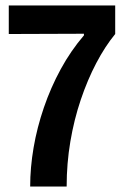

<svg xmlns="http://www.w3.org/2000/svg" viewBox="-20 -680 454 700"><path d="M90 0Q90 -69 102.5 -142Q115 -215 140 -288Q165 -361 201.5 -428Q238 -495 286 -551V-557L12 -556V-660H400V-556Q363 -511 331 -450Q299 -389 274.5 -316.5Q250 -244 236.5 -164Q223 -84 223 0Z"/></svg>

Font: Bricolage Grotesque 72pt SemiCondensed SemiBold
Style: Regular
Weight: 600
Width: 4
Designer: Mathieu Triay
Foundry: Atelier Triay
Version: Version 1.001;gftools[0.9.33.dev8+g029e19f]